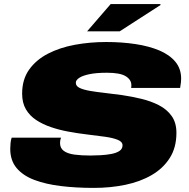

<svg xmlns="http://www.w3.org/2000/svg" viewBox="-20 -905 922 937"><path d="M438 12Q351 12 277 3Q203 -6 147.5 -27Q92 -48 61 -85Q30 -122 30 -179Q30 -191 31.5 -207Q33 -223 37 -233H278Q275 -226 274 -219Q273 -212 273 -207Q273 -182 291.5 -168.5Q310 -155 343.5 -150.5Q377 -146 421 -146Q444 -146 471 -147.5Q498 -149 522.5 -153.5Q547 -158 562.5 -168Q578 -178 578 -196Q578 -213 555 -222.5Q532 -232 493.5 -237.5Q455 -243 407.5 -248.5Q360 -254 312 -263Q269 -271 229 -284.5Q189 -298 157 -319Q125 -340 106.5 -371.5Q88 -403 88 -448Q88 -517 122 -565Q156 -613 214 -643Q272 -673 345.5 -686.5Q419 -700 498 -700Q574 -700 640.5 -690Q707 -680 757 -659Q807 -638 835.5 -604Q864 -570 864 -521Q864 -513 863 -503Q862 -493 859 -476H620Q621 -481 621 -484.5Q621 -488 621 -490Q621 -516 593.5 -533Q566 -550 502 -550Q450 -550 416.5 -543Q383 -536 366.5 -525Q350 -514 350 -501Q350 -485 368.5 -476Q387 -467 419 -461.5Q451 -456 491.5 -451.5Q532 -447 575 -441Q623 -434 670.5 -422.5Q718 -411 756.5 -391Q795 -371 818 -338.5Q841 -306 841 -257Q841 -185 808.5 -134Q776 -83 720 -50.5Q664 -18 591.5 -3Q519 12 438 12ZM405 -752 520 -885H762L764 -881L564 -752Z"/></svg>

Font: Archivo Expanded Black
Style: Italic
Weight: 900
Width: 7
Italic angle: -10°
Designer: Hector Gatti
Foundry: Omnibus-Type
Version: Version 2.001